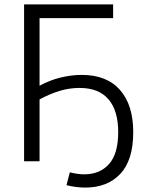

<svg xmlns="http://www.w3.org/2000/svg" viewBox="-20 -730 674 869"><path d="M89 0V-710H492V-648H159V-342Q205 -367 254 -379Q303 -391 350 -391Q463 -391 523 -323Q583 -255 583 -132Q583 -5 524.5 57Q466 119 366 119Q324 119 281 108L296 50Q312 54 328.5 56.5Q345 59 361 59Q432 59 473.5 12.5Q515 -34 515 -132Q515 -229 471 -280.5Q427 -332 340 -332Q294 -332 249.5 -318.5Q205 -305 159 -280V0Z"/></svg>

Font: Raleway
Style: Regular
Weight: 400
Designer: Matt McInerney, Pablo Impallari, Rodrigo Fuenzalida
Foundry: Matt McInerney, Pablo Impallari, Rodrigo Fuenzalida
Version: Version 4.101;RELEASE